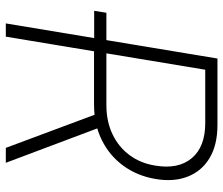

<svg xmlns="http://www.w3.org/2000/svg" viewBox="-74 -694 768 660"><g transform="rotate(90 310.0 -364.0)"><path d="M133.8 -303.7H17.1L23.9 -345.7H140.6ZM60.5 0 181.2 -727.5H409.2Q478 -727.5 522.9 -700.7Q567.9 -673.8 586.9 -625.7Q606 -577.6 595.2 -514.2Q584.5 -451.7 549.8 -404.1Q515.1 -356.4 461.2 -329.8Q407.2 -303.2 338.4 -303.2H135.7L142.6 -345.7H341.8Q397 -345.7 440.9 -366.5Q484.9 -387.2 513.2 -425.3Q541.5 -463.4 549.3 -514.2Q562.5 -592.8 523.7 -639.2Q484.9 -685.5 402.8 -685.5H219.7L106 0ZM488.3 0 365.2 -330.1H415.5L539.6 0Z"/></g></svg>

Font: Inter 16pt ExtraLight
Style: Italic
Weight: 250
Italic angle: -9.3988°
Version: Version 4.001;git-66647c0bb